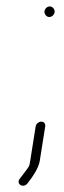

<svg xmlns="http://www.w3.org/2000/svg" viewBox="-20 -473 200 603"><path d="M92 -76 74.9 32C74 38 73.1 42.8 72.2 46.4C71.2 50 61.6 63.5 43.2 87C28.4 103.3 51.3 119.6 65.5 104C84 80.4 101.3 54.7 104.9 32L122 -76C123.3 -84.2 118.3 -91 109.9 -91C101.6 -91 93.3 -84.2 92 -76ZM123.4 -425.5C136.9 -408.7 161.1 -431.2 147.8 -447C134.2 -463.2 110.2 -442 123.4 -425.5Z"/></svg>

Font: MewTooHand
Style: Ita
Weight: 400
Designer: Mew Too, Robert Jablonski
Version: Version 0.77